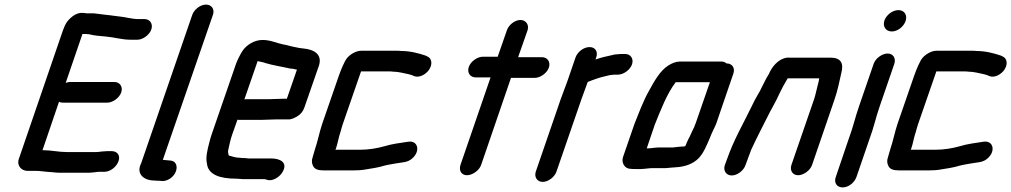

<svg xmlns="http://www.w3.org/2000/svg" viewBox="-20 -726 4403 836"><path d="M609 -643H580C556 -643 525 -652 502 -654C463 -658 427 -664 388 -668H357C350 -669 344 -670 337 -670C323 -670 309 -665 296 -655C273 -637 264 -622 253 -591L62 -34C52 -5 73 18 100 18H137C154 18 168 21 184 22L210 24C219 25 227 26 236 26H371C385 25 395 24 409 22H435C460 22 487 1 496 -24C505 -49 491 -68 466 -68H457C450 -68 442 -68 434 -67C421 -67 412 -64 400 -64H269C235 -64 203 -72 168 -72H165L237 -283C242 -280 248 -279 254 -279H447C471 -279 500 -300 508 -324C516 -348 502 -369 478 -369H285C279 -369 273 -368 266 -365L339 -578H356C359 -577 363 -577 367 -577C390 -571 415 -569 440 -567C477 -564 510 -553 549 -553H578C602 -553 631 -574 639 -598C647 -622 633 -643 609 -643Z M817 -661 595 -16C571 30 605 60 652 60C659 61 665 61 672 61L684 62C696 63 707 60 720 52C758 27 759 -25 721 -27L689 -30L907 -661C916 -686 901 -706 877 -706C853 -706 826 -686 817 -661Z M1147 -294H1053C1050 -294 1047 -294 1044 -293L1098 -449C1099 -451 1099 -455 1102 -460C1115 -456 1125 -456 1137 -451C1170 -441 1207 -436 1241 -428L1258 -426C1262 -425 1266 -424 1271 -423H1273L1229 -296H1210C1197 -296 1162 -294 1147 -294ZM1179 -206H1233C1244 -205 1256 -209 1272 -218C1288 -227 1299 -240 1305 -257L1369 -441C1384 -490 1347 -511 1300 -515L1284 -517L1269 -520C1250 -523 1231 -530 1211 -533C1182 -539 1158 -552 1123 -552C1088 -552 1053 -531 1035 -503C1027 -491 1014 -465 1008 -449L902 -142C898 -129 894 -118 892 -108C882 -70 875 -40 881 -14C886 35 938 52 1009 52C1020 52 1028 54 1039 54H1131C1136 54 1139 56 1143 57C1166 65 1197 45 1209 25C1236 -18 1200 -36 1162 -36H1061C1054 -37 1048 -38 1040 -38C1036 -38 1031 -38 1025 -39C1005 -39 991 -45 976 -49C975 -54 971 -65 974 -74C979 -96 983 -118 992 -143L1014 -205C1017 -204 1019 -204 1022 -204H1116C1131 -204 1165 -206 1179 -206Z M1341 -40C1337 -29 1337 -17 1342 -6C1349 11 1364 16 1391 16H1517C1536 16 1555 15 1571 12C1597 8 1629 3 1651 -4C1665 -8 1685 -11 1701 -14C1732 -20 1755 -17 1777 -38C1812 -71 1798 -115 1758 -109C1724 -104 1685 -99 1653 -89C1621 -80 1585 -74 1548 -74H1440L1442 -77C1451 -102 1454 -128 1463 -153C1465 -162 1469 -174 1473 -187L1552 -415H1676C1682 -415 1687 -415 1691 -414C1715 -414 1738 -407 1759 -403L1773 -399L1782 -395C1806 -385 1835 -403 1848 -422C1866 -449 1858 -473 1841 -480L1833 -484C1803 -494 1767 -504 1726 -504C1721 -505 1716 -505 1709 -505H1552C1530 -505 1504 -489 1491 -473C1479 -458 1465 -423 1456 -398L1383 -187C1370 -148 1364 -113 1352 -78C1348 -66 1345 -53 1341 -40Z M2187 -594 2147 -479H2082C2058 -479 2029 -458 2021 -434C2013 -410 2027 -389 2051 -389H2116L1985 -8C1977 16 1989 37 2013 37C2037 37 2067 16 2075 -8L2205 -387H2309C2333 -387 2362 -408 2370 -432C2378 -456 2364 -477 2340 -477H2236L2277 -594C2285 -618 2270 -639 2246 -639C2222 -639 2195 -618 2187 -594Z M2486 -476 2451 -374C2442 -349 2430 -318 2421 -293L2313 21C2305 45 2319 66 2343 66C2367 66 2395 45 2403 21L2512 -295C2520 -318 2531 -347 2539 -369C2561 -378 2591 -389 2615 -394C2625 -396 2636 -400 2646 -400C2651 -401 2656 -401 2661 -401H2671C2695 -401 2724 -422 2732 -446C2740 -470 2726 -491 2702 -491H2692C2685 -491 2679 -491 2673 -490C2665 -490 2655 -489 2645 -486C2620 -481 2596 -475 2573 -467L2576 -476C2585 -501 2572 -521 2547 -521C2522 -521 2495 -501 2486 -476Z M2801 -80H2796L2831 -183C2858 -250 2884 -318 2922 -368H3071L3009 -189C3005 -181 3004 -176 3003 -173C3000 -168 2997 -161 2993 -153L2983 -131C2975 -117 2971 -106 2964 -90C2962 -89 2958 -88 2956 -88C2951 -88 2945 -88 2938 -87L2919 -85C2915 -84 2912 -84 2909 -84H2850C2834 -84 2815 -80 2801 -80ZM2725 9C2730 10 2738 10 2747 10H2770C2785 10 2806 6 2821 6H2878C2888 6 2904 3 2916 3C2921 2 2925 2 2928 2C2964 -1 2997 -12 3022 -37C3043 -59 3056 -91 3069 -121L3078 -143C3081 -150 3084 -155 3085 -158C3088 -165 3093 -174 3098 -186L3173 -405C3182 -430 3168 -450 3143 -450C3138 -455 3130 -458 3121 -458H2940C2925 -458 2908 -452 2890 -441C2854 -418 2829 -373 2806 -331C2781 -287 2762 -235 2742 -185L2693 -43C2684 -18 2700 9 2725 9Z M3226 -7 3236 -34C3238 -39 3240 -47 3245 -58C3248 -68 3252 -77 3256 -85C3275 -126 3300 -174 3320 -214C3337 -249 3360 -286 3375 -321C3385 -342 3396 -362 3408 -382C3408 -383 3409 -384 3410 -385H3547C3547 -383 3545 -375 3545 -373L3539 -349C3534 -331 3531 -312 3524 -292L3426 -8C3418 16 3431 37 3455 37C3479 37 3508 16 3516 -8L3613 -291C3627 -331 3635 -371 3643 -407C3655 -452 3641 -475 3595 -475H3419C3381 -478 3349 -447 3332 -413C3331 -411 3330 -408 3328 -404C3320 -392 3315 -382 3309 -370C3303 -357 3295 -344 3289 -330L3282 -318C3273 -303 3259 -277 3251 -259C3216 -187 3174 -115 3146 -34L3136 -7C3128 17 3142 38 3166 38C3190 38 3218 17 3226 -7Z M3784 -448 3721 -265C3704 -217 3694 -170 3676 -123L3619 45C3610 70 3624 90 3649 90C3674 90 3700 70 3709 45L3766 -121C3784 -168 3794 -217 3811 -265L3874 -448C3882 -472 3869 -493 3845 -493C3821 -493 3792 -472 3784 -448ZM3831 -637C3822 -611 3837 -589 3863 -589C3888 -589 3914 -609 3923 -634C3932 -660 3918 -682 3892 -682C3867 -682 3840 -662 3831 -637Z M3846 -40C3842 -29 3842 -17 3847 -6C3854 11 3869 16 3896 16H4022C4041 16 4060 15 4076 12C4102 8 4134 3 4156 -4C4170 -8 4190 -11 4206 -14C4237 -20 4260 -17 4282 -38C4317 -71 4303 -115 4263 -109C4229 -104 4190 -99 4158 -89C4126 -80 4090 -74 4053 -74H3945L3947 -77C3956 -102 3959 -128 3968 -153C3970 -162 3974 -174 3978 -187L4057 -415H4181C4187 -415 4192 -415 4196 -414C4220 -414 4243 -407 4264 -403L4278 -399L4287 -395C4311 -385 4340 -403 4353 -422C4371 -449 4363 -473 4346 -480L4338 -484C4308 -494 4272 -504 4231 -504C4226 -505 4221 -505 4214 -505H4057C4035 -505 4009 -489 3996 -473C3984 -458 3970 -423 3961 -398L3888 -187C3875 -148 3869 -113 3857 -78C3853 -66 3850 -53 3846 -40Z"/></svg>

Font: Electronic
Style: BlkSuIt
Weight: 900
Version: Version 1.011